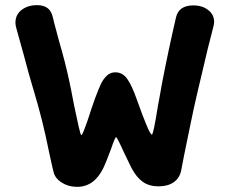

<svg xmlns="http://www.w3.org/2000/svg" viewBox="-20 -726 892 746"><path d="M188 -58Q186 -64 170 -138Q145 -263 111 -374Q88 -451 73 -510L43 -618Q40 -629 40 -638Q40 -669 64 -687.5Q88 -706 124 -706Q148 -706 163.5 -695.5Q179 -685 185 -660Q192 -630 198.5 -607.5Q205 -585 209 -568Q234 -483 250 -407Q255 -385 268 -316Q277 -273 285 -237Q293 -201 296 -201Q299 -201 306.5 -220Q314 -239 319.5 -255.5Q325 -272 328 -281Q332 -295 349 -343Q363 -380 371.5 -398.5Q380 -417 394 -431Q408 -445 428 -445Q456 -445 474 -420Q492 -395 511 -341Q560 -203 570 -203Q576 -203 593 -311Q597 -331 601 -354.5Q605 -378 610 -405Q636 -539 664 -659Q675 -705 731 -705Q766 -705 789 -687Q812 -669 812 -641Q812 -633 809 -622Q787 -539 763 -434L749 -375Q733 -308 716.5 -226Q700 -144 695 -121L684 -64Q678 -34 655 -18Q632 -2 596 -2Q560 -2 535.5 -19Q511 -36 491 -73Q488 -78 462 -133Q435 -193 431 -193Q427 -193 411 -146Q390 -90 382 -74Q346 0 280 0Q246 0 220 -16.5Q194 -33 188 -58Z"/></svg>

Font: Mali
Style: Bold
Weight: 700
Designer: Kitiyaporn Chalermlarp | Katatrad Aksorn Co.,Ltd.
Foundry: Cadson Demak Co.,Ltd.
Version: Version 1.000; ttfautohint (v1.6)